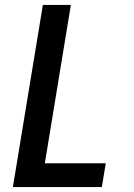

<svg xmlns="http://www.w3.org/2000/svg" viewBox="-20 -755 540 775"><path d="M32 0 153 -735H266L161 -96H407L391 0Z"/></svg>

Font: Iosevka Web
Style: Bold Italic
Weight: 700
Italic angle: -9°
Monospace: yes
Designer: Belleve Invis
Foundry: Belleve Invis
Version: Version 28.0.3; ttfautohint (v1.8.3)